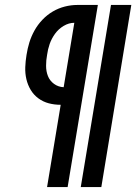

<svg xmlns="http://www.w3.org/2000/svg" viewBox="-20 -755 550 775"><path d="M306 0 428 -735H510L389 0ZM170 0 225 -332Q200 -332 177 -338Q154 -344 135 -358Q116 -372 104 -392Q92 -412 86.5 -435.5Q81 -459 82 -484Q83 -509 87 -533Q91 -559 98.5 -583.5Q106 -608 119 -631.5Q132 -655 151 -675Q170 -695 193 -708.5Q216 -722 241.5 -728.5Q267 -735 292 -735H375L253 0ZM237 -403 280 -663Q258 -663 237 -650.5Q216 -638 202 -618.5Q188 -599 180.5 -577.5Q173 -556 170 -533Q166 -512 166 -489.5Q166 -467 173.5 -448Q181 -429 198 -416.5Q215 -404 237 -403Z"/></svg>

Font: Iosevka Curly Semibold Oblique
Style: Regular
Weight: 600
Italic angle: -9°
Monospace: yes
Designer: Belleve Invis
Foundry: Belleve Invis
Version: Version 11.1.0; ttfautohint (v1.8.3)